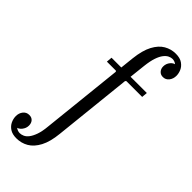

<svg xmlns="http://www.w3.org/2000/svg" viewBox="-411 -796 1112 1112"><g transform="rotate(45 145.5 -240.0)"><path d="M-8 260Q-41 260 -61.5 246.5Q-82 233 -91.5 212.5Q-101 192 -101 171Q-101 146 -87 128.5Q-73 111 -50 111Q-30 111 -19 123.5Q-8 136 -8 156Q-8 178 -23 196.5Q-38 215 -58 215Q-77 215 -85 201.5Q-93 188 -93 177L-64 179Q-63 201 -48 213Q-33 225 -15 225Q-3 225 11 219Q25 213 37.5 197Q50 181 60 153Q70 125 74 81L127 -420L123 -425H209L203 -420L152 63Q145 134 122 177.5Q99 221 65.5 240.5Q32 260 -8 260ZM49 -425 52 -460H341L338 -425ZM132 -460 141 -544Q149 -616 172 -659Q195 -702 228 -721Q261 -740 299 -740Q334 -740 354.5 -725.5Q375 -711 383.5 -691Q392 -671 392 -652Q392 -627 378 -609Q364 -591 341 -591Q322 -591 310.5 -604Q299 -617 299 -636Q299 -659 314 -677Q329 -695 350 -695Q368 -695 376 -682Q384 -669 384 -657L356 -658Q355 -680 340 -692.5Q325 -705 307 -705Q295 -705 281.5 -698.5Q268 -692 255.5 -676Q243 -660 233.5 -632Q224 -604 219 -560L208 -460Z"/></g></svg>

Font: Brygada 1918
Style: Italic
Weight: 400
Italic angle: -8°
Designer: Mateusz Machalski | Borys Kosmynka | Przemek Hoffer
Foundry: NIEPODLEGLA 2018
Version: Version 3.006